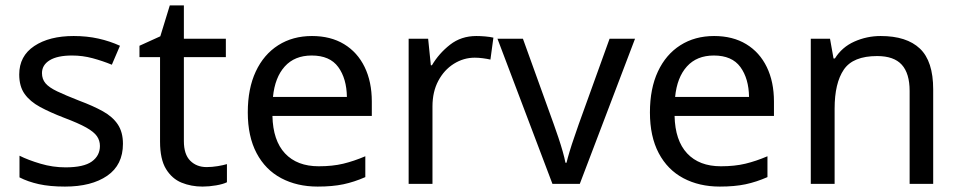

<svg xmlns="http://www.w3.org/2000/svg" viewBox="-20 -679 3547 709"><path d="M434 -148Q434 -70 376 -30Q318 10 220 10Q164 10 123.5 1Q83 -8 52 -24V-104Q84 -88 129.5 -74.5Q175 -61 222 -61Q289 -61 319 -82.5Q349 -104 349 -140Q349 -160 338 -176Q327 -192 298.5 -208Q270 -224 217 -244Q165 -264 128 -284Q91 -304 71 -332Q51 -360 51 -404Q51 -472 106.5 -509Q162 -546 252 -546Q301 -546 343.5 -536.5Q386 -527 423 -510L393 -440Q359 -454 322 -464Q285 -474 246 -474Q192 -474 163.5 -456.5Q135 -439 135 -409Q135 -387 148 -371.5Q161 -356 191.5 -341.5Q222 -327 273 -307Q324 -288 360 -268Q396 -248 415 -219.5Q434 -191 434 -148Z M743 -62Q763 -62 784 -65.5Q805 -69 818 -73V-6Q804 1 778 5.5Q752 10 728 10Q686 10 650.5 -4.5Q615 -19 593 -55Q571 -91 571 -156V-468H495V-510L572 -545L607 -659H659V-536H814V-468H659V-158Q659 -109 682.5 -85.5Q706 -62 743 -62Z M1132 -546Q1201 -546 1250.5 -516Q1300 -486 1326.5 -431.5Q1353 -377 1353 -304V-251H986Q988 -160 1032.5 -112.5Q1077 -65 1157 -65Q1208 -65 1247.5 -74.5Q1287 -84 1329 -102V-25Q1288 -7 1248 1.5Q1208 10 1153 10Q1077 10 1018.5 -21Q960 -52 927.5 -113.5Q895 -175 895 -264Q895 -352 924.5 -415Q954 -478 1007.5 -512Q1061 -546 1132 -546ZM1131 -474Q1068 -474 1031.5 -433.5Q995 -393 988 -321H1261Q1260 -389 1229 -431.5Q1198 -474 1131 -474Z M1739 -546Q1754 -546 1771.5 -544.5Q1789 -543 1802 -540L1791 -459Q1778 -462 1762.5 -464Q1747 -466 1733 -466Q1692 -466 1656 -443.5Q1620 -421 1598.5 -380.5Q1577 -340 1577 -286V0H1489V-536H1561L1571 -438H1575Q1601 -482 1642 -514Q1683 -546 1739 -546Z M2020 0 1817 -536H1911L2025 -220Q2033 -198 2042 -171Q2051 -144 2058 -119.5Q2065 -95 2068 -78H2072Q2076 -95 2083.5 -120Q2091 -145 2100.5 -172Q2110 -199 2117 -220L2231 -536H2325L2121 0Z M2617 -546Q2686 -546 2735.5 -516Q2785 -486 2811.5 -431.5Q2838 -377 2838 -304V-251H2471Q2473 -160 2517.5 -112.5Q2562 -65 2642 -65Q2693 -65 2732.5 -74.5Q2772 -84 2814 -102V-25Q2773 -7 2733 1.5Q2693 10 2638 10Q2562 10 2503.5 -21Q2445 -52 2412.5 -113.5Q2380 -175 2380 -264Q2380 -352 2409.5 -415Q2439 -478 2492.5 -512Q2546 -546 2617 -546ZM2616 -474Q2553 -474 2516.5 -433.5Q2480 -393 2473 -321H2746Q2745 -389 2714 -431.5Q2683 -474 2616 -474Z M3232 -546Q3328 -546 3377 -499.5Q3426 -453 3426 -349V0H3339V-343Q3339 -408 3310 -440Q3281 -472 3219 -472Q3130 -472 3096 -422Q3062 -372 3062 -278V0H2974V-536H3045L3058 -463H3063Q3089 -505 3135 -525.5Q3181 -546 3232 -546Z"/></svg>

Font: Noto Sans Tangsa
Style: Regular
Weight: 400
Designer: David Williams
Foundry: Google LLC
Version: Version 1.504